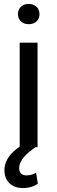

<svg xmlns="http://www.w3.org/2000/svg" viewBox="-20 -744 289 971"><path d="M169.9 -528.3H79.6V-2.4C75.2 0.5 70.8 3.4 66.9 6.8C22.5 40 2.4 78.1 2.4 116.2C2.4 175.8 42.5 207 95.7 207C132.8 207 155.8 195.3 171.4 185.5L162.6 129.4C152.8 134.8 136.7 143.1 115.2 143.1C86.4 143.1 77.1 127.4 77.1 106C77.1 64.9 115.7 31.2 160.2 0H169.9ZM70.8 -672.4C70.8 -643.6 91.3 -621.6 125 -621.6C159.7 -621.6 179.7 -643.6 179.7 -672.4C179.7 -702.1 159.7 -724.1 125 -724.1C91.3 -724.1 70.8 -702.1 70.8 -672.4Z"/></svg>

Font: Bert Sans
Style: Regular
Weight: 400
Designer: Christian Robertson (Google), Cristiano Sobral
Foundry: Google, Cristiano Sobral
Version: Version 3.101